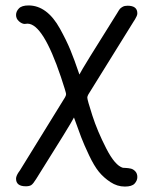

<svg xmlns="http://www.w3.org/2000/svg" viewBox="-20 -457 565 706"><path d="M39 200Q39 195 41.5 189Q44 183 48 177Q52 171 53 170L219 -99Q223 -106 223 -111Q223 -117 204 -174Q138 -370 81 -370Q79 -370 75.5 -369.5Q72 -369 71 -369Q61 -369 50 -378.5Q39 -388 39 -402Q39 -415 49.5 -426Q60 -437 85 -437Q119 -437 148 -415.5Q177 -394 200.5 -351.5Q224 -309 238.5 -274Q253 -239 272 -183Q282 -204 411 -409Q418 -421 421 -424.5Q424 -428 431 -432Q438 -436 449 -436Q485 -436 485 -408Q485 -403 482.5 -397.5Q480 -392 476.5 -386Q473 -380 472 -379L305 -110Q301 -103 301 -98Q301 -90 319.5 -32.5Q338 25 370.5 88.5Q403 152 432 160Q433 160 442.5 160.5Q452 161 461 163Q470 165 477.5 173Q485 181 485 194Q485 207 475 218Q465 229 439 229Q411 229 386 212.5Q361 196 343.5 174.5Q326 153 307.5 114Q289 75 278.5 47.5Q268 20 252 -25Q242 -4 113 201Q102 219 95 223.5Q88 228 75 228Q39 228 39 200Z"/></svg>

Font: CMU Typewriter Text
Style: Regular
Weight: 500
Monospace: yes
Version: Version 0.7.0